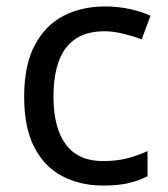

<svg xmlns="http://www.w3.org/2000/svg" viewBox="-20 -566 520 596"><path d="M300 10Q229 10 173.5 -19Q118 -48 86.5 -109Q55 -170 55 -265Q55 -364 88 -426Q121 -488 177.5 -517Q234 -546 306 -546Q347 -546 385 -537.5Q423 -529 447 -517L420 -444Q396 -453 364 -461Q332 -469 304 -469Q146 -469 146 -266Q146 -169 184.5 -117.5Q223 -66 299 -66Q343 -66 376.5 -75Q410 -84 438 -97V-19Q411 -5 378.5 2.5Q346 10 300 10Z"/></svg>

Font: Noto Sans Inscriptional Pahlavi
Style: Regular
Weight: 400
Designer: Monotype Design Team
Foundry: Monotype Imaging Inc.
Version: Version 2.003; ttfautohint (v1.8.4.7-5d5b)